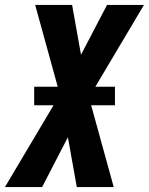

<svg xmlns="http://www.w3.org/2000/svg" viewBox="-46 -755 601 775"><path d="M-26 0 170 -330H92V-405H187L96 -735H245L281 -534L386 -735H535L339 -405H418V-330H322L413 0H264L228 -201L124 0Z"/></svg>

Font: Iosevka SS04 Heavy
Style: Italic
Weight: 900
Italic angle: -9°
Monospace: yes
Designer: Belleve Invis
Foundry: Belleve Invis
Version: Version 19.0.0; ttfautohint (v1.8.4)